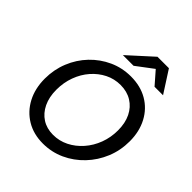

<svg xmlns="http://www.w3.org/2000/svg" viewBox="-252 -1117 1294 1294"><g transform="rotate(45 395.0 -470.0)"><path d="M368 10Q279 10 211.5 -30.5Q144 -71 106 -143Q68 -215 68 -309Q68 -395 99 -471.5Q130 -548 185.5 -606Q241 -664 313.5 -697Q386 -730 469 -730Q560 -730 628 -690.5Q696 -651 734 -579.5Q772 -508 772 -415Q772 -328 740.5 -251.5Q709 -175 653 -116Q597 -57 524 -23.5Q451 10 368 10ZM375 -80Q434 -80 486 -106Q538 -132 578.5 -178Q619 -224 641.5 -284Q664 -344 664 -411Q664 -481 639 -532Q614 -583 568 -611.5Q522 -640 460 -640Q401 -640 350 -614.5Q299 -589 259.5 -544Q220 -499 198 -439Q176 -379 176 -311Q176 -241 201 -189Q226 -137 270.5 -108.5Q315 -80 375 -80ZM328 -793 501 -950H610L711 -793H630L513 -927H608L430 -793Z"/></g></svg>

Font: Instrument Sans Medium
Style: Italic
Weight: 500
Italic angle: -13°
Designer: Rodrigo Fuenzalida
Foundry: fragTYPE
Version: Version 1.000;gftools[0.9.28]